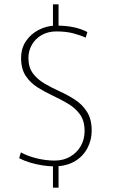

<svg xmlns="http://www.w3.org/2000/svg" viewBox="-20 -784 524 892"><path d="M226 -25 233 -11Q208 -11 178.5 -15.5Q149 -20 120.5 -28.5Q92 -37 69 -49L77 -76Q110 -58 152 -48Q194 -38 234 -38Q275 -38 306.5 -56.5Q338 -75 355.5 -106Q373 -137 373 -175Q373 -223 351.5 -252.5Q330 -282 296.5 -302Q263 -322 225.5 -339.5Q188 -357 154.5 -378Q121 -399 99.5 -431.5Q78 -464 78 -514Q78 -560 101 -593.5Q124 -627 160.5 -645.5Q197 -664 236 -665L226 -651V-764H252V-651L242 -665Q289 -665 324.5 -657Q360 -649 386 -635L378 -609Q355 -620 321 -629Q287 -638 242 -638Q202 -638 172.5 -620.5Q143 -603 127.5 -575Q112 -547 112 -515Q112 -471 133 -443Q154 -415 187.5 -395.5Q221 -376 258.5 -359Q296 -342 329.5 -320Q363 -298 384.5 -264Q406 -230 406 -177Q406 -134 386.5 -96.5Q367 -59 330.5 -36.5Q294 -14 242 -11L252 -27V88H226Z"/></svg>

Font: Murecho Thin ExtraLight
Style: Regular
Weight: 250
Version: Version 1.010